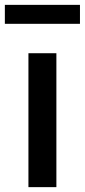

<svg xmlns="http://www.w3.org/2000/svg" viewBox="-30 -770 349 790"><path d="M87 0H202V-551H87ZM-10 -672H299V-750H-10Z"/></svg>

Font: GenYoGothic2 TW M
Style: Regular
Weight: 500
Version: Version 2.100;PS 2.1;hotconv 16.6.51;makeotf.lib2.5.65220 DE